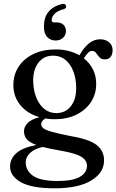

<svg xmlns="http://www.w3.org/2000/svg" viewBox="-20 -740 614 1012"><path d="M351 -23Q449.5 -6.5 489 24Q528.5 54.5 528.5 106Q528.5 170 461.2 211.2Q394 252.5 268 252.5Q146 252.5 89.5 220Q33 187.5 33 138Q33 98 64.8 68.5Q96.5 39 171.5 24Q133.5 10 120 -7.5Q106.5 -25 106.5 -48.5Q106.5 -70 124 -90Q141.5 -110 188 -122.5Q124 -141 87.2 -186Q50.5 -231 50.5 -291Q50.5 -346.5 78.5 -389Q106.5 -431.5 156.8 -455.5Q207 -479.5 274 -479.5Q310.5 -479.5 342 -471.2Q373.5 -463 399 -448.5V-449Q421.5 -489 448.5 -511Q475.5 -533 508 -533Q536 -533 554.8 -517.2Q573.5 -501.5 573.5 -475.5Q573.5 -453.5 563 -440.2Q552.5 -427 533 -427Q514 -427 504 -438.2Q494 -449.5 486.5 -460.5Q479 -471.5 466.5 -471.5Q453.5 -471.5 443.5 -461.2Q433.5 -451 422 -432.5Q487 -380.5 487 -297.5Q487 -243 458.8 -201Q430.5 -159 381.5 -135.2Q332.5 -111.5 270 -111.5Q243 -111.5 218 -115.5Q197 -101.5 197 -85Q197 -73 209.2 -63.5Q221.5 -54 254.8 -44.8Q288 -35.5 351 -23ZM258.5 -446.5Q210 -446.5 181.8 -408.5Q153.5 -370.5 155 -311Q157.5 -235 191.5 -189.2Q225.5 -143.5 278 -144Q327 -144.5 355 -182.2Q383 -220 381.5 -281.5Q379.5 -355.5 346.5 -401.2Q313.5 -447 258.5 -446.5ZM115.5 115Q115.5 159 154 186.5Q192.5 214 285.5 214Q362 214 400.2 192.5Q438.5 171 438.5 133.5Q438.5 105 408.2 86.2Q378 67.5 294 53Q240.5 44 205 34.5Q161 44.5 138.2 66.5Q115.5 88.5 115.5 115ZM278 -622Q302.5 -622 315 -609Q327.5 -596 327.5 -576Q327.5 -554.5 312 -540.5Q296.5 -526.5 273 -526.5Q246 -526.5 228.8 -544.8Q211.5 -563 211.5 -600Q211.5 -694.5 305 -718.5Q324 -723.5 328 -709.5Q332 -696 315 -691.5Q282.5 -683 267.5 -666.8Q252.5 -650.5 252.5 -633.5Q252.5 -622 265 -622Z"/></svg>

Font: Fraunces 9pt S000
Style: Regular
Weight: 400
Version: Version 1.000; ttfautohint (v1.8.3)